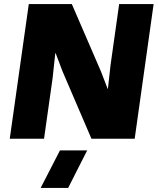

<svg xmlns="http://www.w3.org/2000/svg" viewBox="-20 -680 777 941"><path d="M732.9 -660.2 640.1 0H428.2L286.1 -331.1L252.9 -418.9H251L237.8 -296.9L195.8 0H27.8L121.1 -660.2H332L475.1 -329.1L507.8 -244.1H508.8L522 -362.8L564 -660.2ZM179.2 241.2 273.9 57.1H407.2L314 241.2Z"/></svg>

Font: Human Sans Black
Style: Italic
Weight: 800
Italic angle: -8°
Designer: Tim Radville
Foundry: Continuum
Version: Version 1.000;FEAKit 1.0